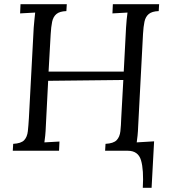

<svg xmlns="http://www.w3.org/2000/svg" viewBox="-20 -720 807 917"><path d="M662 177Q667 91 653.5 45.5Q640 0 590 0L633 -40L716 -45L704 177ZM740 -700 738 -667Q706 -666 690.5 -653Q675 -640 670 -616.5Q665 -593 663 -557L640 -119Q639 -92 637 -72.5Q635 -53 633 -40Q651 -41 669 -42Q687 -43 705 -44L703 0H482L484 -33Q522 -35 537 -50.5Q552 -66 555 -93.5Q558 -121 559 -156L569 -338L210 -334L199 -119Q198 -92 196 -72.5Q194 -53 192 -40Q210 -41 228 -42Q246 -43 264 -44L262 0H41L43 -33Q81 -35 95.5 -50.5Q110 -66 113 -93.5Q116 -121 118 -156L141 -588Q143 -608 144.5 -626.5Q146 -645 148 -660Q130 -659 112 -658Q94 -657 76 -656L78 -700H299L297 -667Q265 -666 249.5 -653Q234 -640 229 -616Q224 -592 222 -556L212 -378H571L582 -588Q583 -608 585 -626.5Q587 -645 589 -660Q571 -659 553 -658Q535 -657 517 -656L519 -700Z"/></svg>

Font: Lora
Style: Italic
Weight: 400
Italic angle: -3°
Designer: Olga Karpushina, Alexei Vanyashin (Cyrillic)
Foundry: Cyreal
Version: Version 3.008